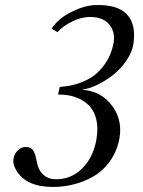

<svg xmlns="http://www.w3.org/2000/svg" viewBox="-20 -738 570 764"><path d="M511.2 -564.9Q506.3 -531.2 483.6 -497.8Q460.9 -464.4 430.4 -440.2Q399.9 -416 366 -399.9Q332 -383.8 304.2 -380.9Q382.8 -377 427.5 -315.2Q472.2 -253.4 452.1 -171.9Q440.4 -126 413.3 -90.6Q386.2 -55.2 349.6 -34.7Q313 -14.2 272.9 -4.2Q232.9 5.9 190.9 5.9Q83.5 5.9 44.9 -60.1Q37.6 -71.8 34.4 -85.2Q31.2 -98.6 35.6 -115Q40 -131.3 55.2 -143.1Q67.9 -153.8 84.2 -153.3Q100.6 -152.8 109.9 -142.1Q115.2 -135.3 118.4 -126.7Q121.6 -118.2 124.5 -103.8Q127.4 -89.4 128.9 -84Q135.7 -56.6 153.8 -41.5Q171.9 -26.4 194.8 -24.9Q259.8 -21.5 305.7 -66.4Q351.6 -111.3 363.8 -184.1Q371.6 -229.5 362.8 -264.4Q354 -299.3 332 -320.3Q310.1 -341.3 279.3 -351.8Q248.5 -362.3 210.9 -361.8L217.8 -392.1Q261.2 -395 296.6 -407.7Q332 -420.4 354.5 -437.7Q377 -455.1 393.6 -478Q410.2 -501 418.5 -521.2Q426.8 -541.5 431.2 -563Q439.9 -605 418.5 -635.7Q397 -666.5 351.1 -669.9Q311.5 -673.3 271 -654.3Q230.5 -635.3 209 -609.9Q209 -609.4 202.9 -613.3Q196.8 -617.2 190.7 -620.8Q184.6 -624.5 185.1 -624Q211.9 -664.1 262.5 -689.7Q313 -715.3 356.9 -717.8Q444.8 -721.2 483.4 -682.6Q522 -644 511.2 -564.9Z"/></svg>

Font: GFS Olga
Style: Regular
Weight: 400
Designer: George Matthiopoulos
Foundry: George Matthiopoulos
Version: Version 1.0